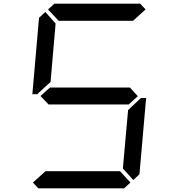

<svg xmlns="http://www.w3.org/2000/svg" viewBox="-20 -1020 984 1040"><path d="M186.5 -514.6 182.6 -509.8H155.3L191.4 -923.8L225.6 -955.1L281.2 -892.6L253.9 -576.2ZM240.2 -968.8 274.4 -1000H739.3L768.6 -968.8L700.2 -907.2H297.9ZM726.6 -499 675.8 -453.1V-454.1H244.1V-453.1L199.2 -500L252 -546.9V-545.9H683.6ZM739.3 -485.4 745.1 -489.3H771.5L735.4 -76.2L702.1 -44.9L645.5 -107.4L673.8 -423.8ZM686.5 -31.2 652.3 0H187.5L158.2 -31.2L226.6 -92.8H629.9Z"/></svg>

Font: my7seg
Style: Book
Weight: 400
Italic angle: -5°
Designer: Keshikan(Twitter:@keshinomi_88pro)
Version: Version 0.46